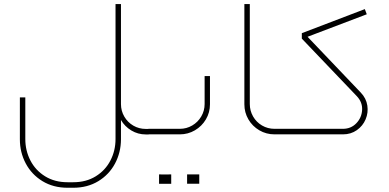

<svg xmlns="http://www.w3.org/2000/svg" viewBox="-20 -655 1894 936"><path d="M337.2 260.3Q406.5 260.3 459.3 228.2Q512.1 196 540.7 142.3Q569.2 88.6 569.7 25.6V-70.1Q588.1 -38.2 620.3 -18.9Q652.4 0.4 690.6 0.4H705V-26.5H690.6Q657.4 -26.5 629.7 -42.7Q602.1 -58.9 585.9 -86.8Q569.7 -114.7 569.7 -147.5V-635.3H543.2V22.9Q543.2 79.6 518.2 127.7Q493.3 175.8 446.5 204.6Q399.7 233.4 337.2 233.4H309.4Q246.9 233.4 200.1 204.6Q153.3 175.8 128.4 127.7Q103.4 79.6 103.4 22.9V-180.3H76.9V24.3Q76.9 87.7 105.4 141.6Q134 195.6 186.8 228Q239.7 260.3 309.4 260.3Z M705 0H856.6Q896.6 0 930.3 -19.8Q964 -39.6 983.8 -73.1Q1003.6 -106.6 1003.6 -146.6V-284.2H977.5V-147.9Q977.5 -115.1 961.1 -87.2Q944.7 -59.4 917 -43.2Q889.4 -27 856.6 -27H705Q687.9 -25.6 681.2 -19.6Q674.5 -13.5 681.2 -7.4Q687.9 -1.3 705 0ZM814.7 241Q814.7 227.1 814.7 218.1Q814.7 208.6 814.7 195.1Q800.8 195.6 792.3 195.6Q783.7 195.6 774.3 195.6Q767.1 195.1 755.4 195.1Q755.4 208.6 755.4 218.1Q755.4 227.1 755.4 241Q755.4 241 775.6 241Q775.6 241 783.3 241Q783.3 241 795.4 241Q795.4 241 814.7 241ZM951.4 240.6Q951.4 226.6 951.4 217.6Q951.4 208.6 951.4 195.1Q937.5 195.1 929 195.1Q920.4 195.1 911 195.1Q903.8 195.1 892.1 195.1Q892.1 208.6 892.1 217.6Q892.1 226.6 892.1 240.6Q892.1 240.6 903.1 240.6Q914.1 240.6 932.1 240.6Q932.1 240.6 951.4 240.6Z M1342.2 -27H1318.3Q1285.1 -27 1257.4 -43.2Q1229.8 -59.4 1213.8 -87.2Q1197.8 -115.1 1197.8 -147.9V-635.3H1171.3V-146.6Q1171.3 -106.6 1190.9 -73.1Q1210.4 -39.6 1244.2 -19.8Q1277.9 0 1318.3 0H1342.2Z M1342.2 0H1652Q1690.6 0 1719.6 -20.5Q1748.7 -40.9 1762.4 -73.3Q1776.1 -105.7 1770.7 -140.7Q1765.3 -175.8 1739.2 -203.2L1479.3 -475.7L1768 -585.4L1758.5 -610.6L1451.4 -493.3V-466.7L1719.4 -186.2Q1747.3 -156.9 1745.3 -119.2Q1743.3 -81.4 1717.2 -54.2Q1691.1 -27 1651.5 -27H1342.2Q1325.1 -25.6 1318.3 -19.6Q1311.6 -13.5 1318.3 -7.4Q1325.1 -1.3 1342.2 0Z"/></svg>

Font: Arad-VF Thin Dots1
Style: Regular
Weight: 100
Designer: Mohammad Darvishi
Version: Version 1.000;August 30, 2024;FontCreator 15.0.0.2992 64-bit